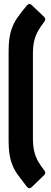

<svg xmlns="http://www.w3.org/2000/svg" viewBox="-20 -767 258 980"><path d="M117 186Q91 153 69.5 123.5Q48 94 36 54.5Q24 15 24 -47V-506Q24 -569 36 -608.5Q48 -648 69.5 -678Q91 -708 117 -739Q129 -753 142 -741L206 -680Q211 -675 211 -668.5Q211 -662 206 -656Q189 -634 176 -612Q163 -590 155.5 -562Q148 -534 148 -493V-60Q148 -20 155.5 8.5Q163 37 176 59Q189 81 206 103Q211 108 211 115Q211 122 206 126L142 188Q129 200 117 186Z"/></svg>

Font: Sofia Sans Extra Condensed Black
Style: Regular
Weight: 900
Designer: Botio Nikoltchev, Ani Petrova
Foundry: lettersoup
Version: Version 4.101